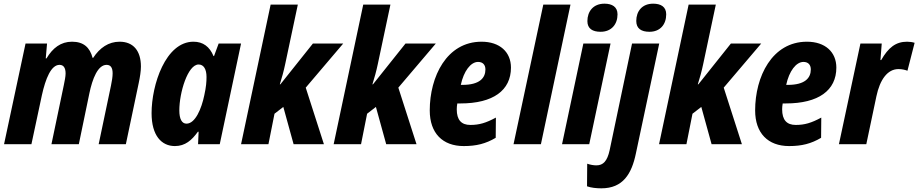

<svg xmlns="http://www.w3.org/2000/svg" viewBox="-20 -785 4998 1045"><path d="M2 0H151L208 -267C228 -357 258 -432 304 -432C325 -432 337 -417 337 -385C337 -369 332 -344 327 -320L260 0H409L466 -275C483 -358 513 -432 560 -432C582 -432 593 -417 593 -386C593 -367 589 -343 584 -319L517 0H665L735 -333C742 -366 747 -398 747 -423C747 -508 706 -558 631 -558C571 -558 523 -525 487 -470H484C469 -527 435 -558 372 -558C311 -558 267 -524 233 -467H229L236 -548H119Z M995 -112C970 -112 956 -137 956 -184C956 -281 1002 -434 1061 -434C1089 -434 1104 -408 1104 -366C1104 -340 1102 -312 1092 -267C1077 -194 1043 -112 995 -112ZM932 10C988 10 1024 -22 1057 -68H1061L1058 0H1176L1292 -548H1170L1145 -480H1142C1121 -531 1085 -558 1033 -558C881 -558 805 -323 805 -169C805 -47 859 10 932 10Z M1292 0H1441L1474 -166L1522 -203L1578 0H1743L1644 -308L1848 -548H1683L1506 -326H1503C1513 -357 1525 -401 1532 -435L1601 -760H1453Z M1796 0H1945L1978 -166L2026 -203L2082 0H2247L2148 -308L2352 -548H2187L2010 -326H2007C2017 -357 2029 -401 2036 -435L2105 -760H1957Z M2504 10C2573 10 2624 -3 2678 -35L2679 -145C2625 -116 2589 -105 2540 -105C2491 -105 2466 -132 2466 -190C2466 -200 2467 -211 2469 -222H2486C2664 -222 2761 -293 2761 -417C2761 -502 2700 -558 2601 -558C2411 -558 2319 -368 2319 -184C2319 -60 2389 10 2504 10ZM2488 -323C2504 -398 2542 -448 2582 -448C2608 -448 2622 -432 2622 -407C2622 -361 2591 -323 2497 -323Z M2775 0H2924L3085 -760H2937Z M3249 -612C3308 -612 3341 -653 3341 -707C3341 -748 3311 -765 3270 -765C3209 -765 3177 -723 3177 -670C3177 -629 3205 -612 3249 -612ZM3039 0H3187L3303 -548H3155Z M3515 -612C3573 -612 3606 -652 3606 -707C3606 -748 3577 -765 3535 -765C3474 -765 3443 -723 3443 -671C3443 -629 3471 -612 3515 -612ZM3253 240C3371 240 3418 161 3441 50L3568 -548H3420L3298 33C3285 92 3263 115 3226 115C3211 115 3193 112 3176 106L3175 229C3197 237 3226 240 3253 240Z M3567 0H3716L3749 -166L3797 -203L3853 0H4018L3919 -308L4123 -548H3958L3781 -326H3778C3788 -357 3800 -401 3807 -435L3876 -760H3728Z M4275 10C4344 10 4395 -3 4449 -35L4450 -145C4396 -116 4360 -105 4311 -105C4262 -105 4237 -132 4237 -190C4237 -200 4238 -211 4240 -222H4257C4435 -222 4532 -293 4532 -417C4532 -502 4471 -558 4372 -558C4182 -558 4090 -368 4090 -184C4090 -60 4160 10 4275 10ZM4259 -323C4275 -398 4313 -448 4353 -448C4379 -448 4393 -432 4393 -407C4393 -361 4362 -323 4268 -323Z M4546 0H4695L4750 -261C4769 -351 4810 -409 4870 -409C4889 -409 4906 -405 4919 -400L4958 -552C4946 -556 4930 -558 4917 -558C4855 -558 4815 -526 4776 -458H4772L4779 -548H4663Z"/></svg>

Font: Noto Sans Display SemiCondensed Extra
Style: Italic
Weight: 800
Width: 4
Italic angle: -12°
Designer: Monotype Design Team
Foundry: Monotype Imaging Inc.
Version: Version 1.900